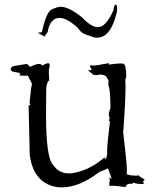

<svg xmlns="http://www.w3.org/2000/svg" viewBox="-20 -792 679 826"><path d="M246 14Q322 14 407 -52Q441 -65 443 -68Q445 -68 461 -22Q453 -28 451 -28Q450 -28 450 -27Q450 -25 453 -19Q450 -6 450 1Q450 8 454 8L465 7Q481 7 521 13Q521 -2 546 -2Q546 1 547 1Q548 1 552 -6Q574 0 587 0Q599 0 599 -4Q599 -6 597 -8L593 -9Q602 -18 602 -19Q602 -22 594.5 -24.5Q587 -27 573 -40L572 -36Q525 -37 525 -45V-46Q526 -48 526 -57Q526 -90 510 -223Q520 -352 520 -420L519 -451Q523 -454 523 -465Q523 -512 511 -518Q507 -519 499 -519Q484 -519 455 -515L450 -514Q447 -514 447 -518V-521H446Q444 -521 441 -519Q396 -510 379 -510L370 -511Q367 -511 367 -508Q367 -504 375 -492L370 -490H357Q365 -485 373 -477.5Q381 -470 383 -470L395 -469L407 -470L406 -472Q441 -470 442 -452Q447 -451 447 -439L446 -428Q455 -400 455 -338V-325Q448 -310 448 -299Q448 -291 452 -285Q449 -278 449 -274Q449 -270 453 -270Q441 -170 441 -144V-135Q441 -116 434 -108Q430 -108 430 -111Q430 -113 432 -117Q373 -65 307 -50Q291 -46 277 -46Q233 -46 208 -83Q178 -115 178 -301L179 -409Q179 -436 192 -447Q190 -468 190 -482Q190 -495 192 -501Q194 -507 194 -511Q194 -520 187 -520Q179 -520 161 -510Q158 -517 148 -517Q134 -517 109 -504Q108 -507 96 -517Q53 -510 39.5 -508Q26 -506 26 -490L36 -483L30 -486Q34 -483 62 -479Q67 -475 67 -472Q67 -469 63 -467L86 -466Q95 -466 100 -467Q101 -462 118 -431Q114 -424 107 -348Q110 -346 110 -343Q110 -340 103 -337Q108 -147 108 -125Q125 1 233 14ZM398 -630Q456 -630 482 -737Q484 -748 484 -756Q484 -772 477 -772Q471 -772 468 -748Q436 -675 401 -675Q373 -675 332 -718Q276 -763 240 -763Q229 -763 204 -752.5Q179 -742 160 -653Q144 -652 144 -651Q144 -650 146.5 -648.5Q149 -647 161 -641Q171 -635 171 -634Q171 -636 185 -654Q195 -715 237 -715Q267 -715 314 -673Q328 -651 346.5 -644.5Q365 -638 382 -632Q390 -630 398 -630Z"/></svg>

Font: Xiaobo Songti 小帛宋体
Style: Regular
Weight: 400
Version: Version 1.501;March 17, 2024;FontCreator 14.0.0.2814 64-bit